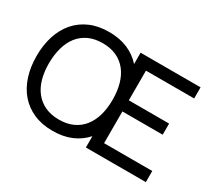

<svg xmlns="http://www.w3.org/2000/svg" viewBox="-140 -992 1398 1263"><g transform="rotate(30 559.0 -360.0)"><path d="M366 15Q285 15 222.5 -12.5Q160 -40 117.2 -89.5Q74.5 -139 52.2 -208Q30 -277 30 -360Q30 -443.5 52.2 -512.5Q74.5 -581.5 117.2 -631Q160 -680.5 222.5 -707.8Q285 -735 366 -735Q446 -735 507.5 -708.8Q569 -682.5 612 -634V-720H1067.5V-635.5H701.5V-410H1007.5V-325.5H701.5V-84.5H1067.5V0H612V-86Q569 -37.5 507.5 -11.2Q446 15 366 15ZM366 -70Q426.5 -70 471.8 -91Q517 -112 547.2 -150.2Q577.5 -188.5 592.5 -242Q607.5 -295.5 607.5 -360Q607.5 -424.5 592.5 -478Q577.5 -531.5 547.2 -569.8Q517 -608 471.8 -629Q426.5 -650 366 -650Q305.5 -650 260.5 -629Q215.5 -608 185.2 -569.8Q155 -531.5 140 -478Q125 -424.5 124.5 -360Q124 -295.5 139 -242Q154 -188.5 184.5 -150.2Q215 -112 260.2 -91Q305.5 -70 366 -70Z"/></g></svg>

Font: Vela Sans Med
Style: Regular
Weight: 500
Designer: Principal design: Mikhail Sharanda - project Manrope.
Design modification: Ravid Balaliev
Foundry: Mikhail Sharanda
Version: Version 1.001